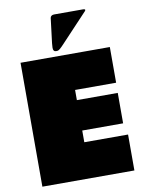

<svg xmlns="http://www.w3.org/2000/svg" viewBox="-108 -1115 911 1190"><g transform="rotate(-10 347.5 -519.5)"><path d="M292.5 -1020.5Q293.5 -1028.8 300 -1033.7Q306.6 -1038.6 316.4 -1038.6H499.5Q509.3 -1038.6 511.5 -1034.9Q513.7 -1031.2 508.3 -1025.4L339.4 -845.7Q310.1 -814 299.8 -813.2Q289.6 -812.5 289.1 -812.5Q271.5 -812.5 271.5 -836.4Q271.5 -837.4 271.5 -837.9Q272 -851.1 273.4 -864.7ZM60.1 -779.8H622.1V-555.2H363.8V-491.2H621.1V-299.8H363.8V-226.1H639.2V0H60.1Z"/></g></svg>

Font: Fz Rammetto One
Style: Regular
Weight: 400
Designer: Vernon Adams
Foundry: Vernon Adams
Version: Vit hóa bi c Thuy @ FontZin.Com